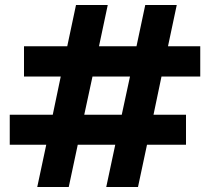

<svg xmlns="http://www.w3.org/2000/svg" viewBox="-20 -748 840 768"><path d="M129 0 165 -169H19V-289H191L223 -442H76V-563H249L284 -728H411L376 -563H526L561 -728H687L652 -563H781V-442H626L594 -289H724V-169H568L532 0H405L441 -169H291L255 0ZM317 -289H467L500 -442H350Z"/></svg>

Font: Host Grotesk Black
Style: Regular
Weight: 900
Designer: Doğukan Karapınar based on Poppins by Indian Type Foundry, Jonny Pinhorn
Foundry: Element Type
Version: Version 1.000; ttfautohint (v1.8.4.7-5d5b);gftools[0.9.33]